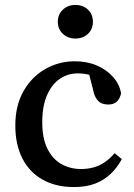

<svg xmlns="http://www.w3.org/2000/svg" viewBox="-20 -744 544 777"><path d="M279 13Q206 13 152.5 -17Q99 -47 70.5 -103Q42 -159 42 -236Q42 -317 75 -375Q108 -433 163 -464.5Q218 -496 283 -496Q333 -496 373 -478.5Q413 -461 438.5 -431.5Q464 -402 470 -366Q465 -344 452.5 -332.5Q440 -321 418 -321Q391 -321 376.5 -336.5Q362 -352 357 -380L335 -465L392 -423Q368 -435 343.5 -441Q319 -447 294 -447Q254 -447 221.5 -424.5Q189 -402 170 -358Q151 -314 151 -249Q151 -184 172 -142Q193 -100 228.5 -80Q264 -60 308 -60Q335 -60 358.5 -66.5Q382 -73 403 -87Q424 -101 444 -124L473 -100Q454 -65 427.5 -40Q401 -15 365 -1Q329 13 279 13ZM285 -588Q255 -588 234.5 -607Q214 -626 214 -656Q214 -686 234.5 -705Q255 -724 285 -724Q316 -724 336 -705Q356 -686 356 -656Q356 -626 336 -607Q316 -588 285 -588Z"/></svg>

Font: Source Serif 4 18pt Medium
Style: Regular
Weight: 500
Designer: Frank Grießhammer
Foundry: Adobe Systems Incorporated
Version: Version 4.004;hotconv 1.0.116;makeotfexe 2.5.65601